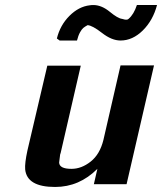

<svg xmlns="http://www.w3.org/2000/svg" viewBox="-20 -732 644 763"><path d="M206 -579Q219 -632 256 -669Q293 -706 337 -711Q342 -712 353 -712Q385 -711 416.5 -685Q448 -659 465 -657Q477 -653 484 -654Q488 -654 491 -657Q512 -675 524 -712H604Q588 -651 547.5 -611Q507 -571 459 -571Q424 -571 385.5 -601Q347 -631 328 -632Q317 -626 311 -621Q305 -616 298 -603.5Q291 -591 286 -571H217ZM89 -134 168 -471H301L221 -124L219 -118Q215 -89 215 -86Q216 -61 264 -61Q304 -61 340.5 -90Q377 -119 391 -176L459 -472H592L483 0H353L367 -61Q295 11 199 11Q87 11 80 -59Q78 -83 89 -134Z"/></svg>

Font: Coval
Style: ExtraBold Italic
Weight: 800
Foundry: Context Ltd
Version: Version 001.000